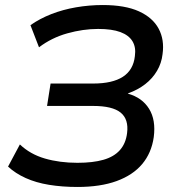

<svg xmlns="http://www.w3.org/2000/svg" viewBox="-20 -734 716 763"><path d="M288 9Q227 9 175 0.5Q123 -8 82 -26.5Q41 -45 12 -72L59 -160Q100 -121 158.5 -104Q217 -87 288 -87Q349 -87 391 -99Q433 -111 456.5 -137.5Q480 -164 485 -205Q492 -260 459.5 -286.5Q427 -313 350 -313H167L181 -402H350Q427 -402 468.5 -429Q510 -456 516 -511Q521 -546 506.5 -570Q492 -594 458.5 -606.5Q425 -619 370 -619Q310 -619 247.5 -601.5Q185 -584 135 -546L101 -634Q138 -660 184 -678Q230 -696 282.5 -705Q335 -714 388 -714Q477 -714 532 -689Q587 -664 610.5 -620Q634 -576 626 -519Q622 -483 604 -452.5Q586 -422 557 -399.5Q528 -377 489 -363L488 -362Q545 -346 572.5 -301.5Q600 -257 591 -189Q582 -126 545 -82Q508 -38 443.5 -14.5Q379 9 288 9Z"/></svg>

Font: Nunito Sans 7pt SemiBold
Style: Italic
Weight: 600
Italic angle: -9°
Designer: Vernon Adams
Foundry: Vernon Adams
Version: Version 3.101;gftools[0.9.27]